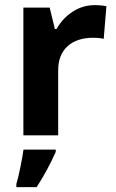

<svg xmlns="http://www.w3.org/2000/svg" viewBox="-20 -537 462 762"><path d="M355.5 -516.6Q383.8 -516.6 402.3 -512.2L391.6 -382.8Q375 -387.2 351.1 -387.2Q284.7 -387.2 247.8 -353.3Q210.9 -319.3 210.9 -257.8V0H72.8V-506.8H177.2L197.8 -421.9H204.6Q228 -464.4 268.3 -490.5Q308.6 -516.6 355.5 -516.6ZM44.9 193.4Q51.8 170.9 60.5 128.4Q69.3 85.9 73.2 56.6H201.2V65.9Q167 142.1 125.5 205.6H44.9Z"/></svg>

Font: Bpm'online Open Sans
Style: Bold
Weight: 700
Foundry: Ascender Corporation
Version: Version 1.10